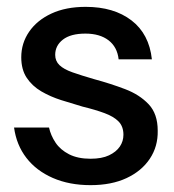

<svg xmlns="http://www.w3.org/2000/svg" viewBox="-20 -528 507 560"><path d="M244 12Q182 12 134 -9Q86 -30 57 -67.5Q28 -105 21 -156H123Q128 -133 142 -112Q156 -91 181.5 -78Q207 -65 244 -65Q277 -65 298 -75Q319 -85 329.5 -100.5Q340 -116 340 -135Q340 -159 326 -173.5Q312 -188 285 -198Q258 -208 221 -217Q190 -226 158.5 -236Q127 -246 100.5 -261.5Q74 -277 58 -301Q42 -325 42 -361Q42 -402 65 -435.5Q88 -469 130 -488.5Q172 -508 230 -508Q312 -508 363.5 -468.5Q415 -429 423 -355H326Q322 -391 296.5 -410.5Q271 -430 229 -430Q186 -430 163.5 -412.5Q141 -395 141 -368Q141 -350 153.5 -338Q166 -326 191.5 -317Q217 -308 255 -297Q303 -284 345 -268Q387 -252 413.5 -224Q440 -196 440 -147Q441 -101 417 -65Q393 -29 349 -8.5Q305 12 244 12Z"/></svg>

Font: DM Sans 36pt Medium
Style: Regular
Weight: 500
Designer: Colophon Foundry, Jonny Pinhorn
Foundry: Colophon Foundry
Version: Version 4.004;gftools[0.9.30]